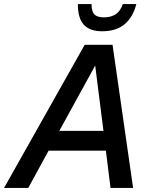

<svg xmlns="http://www.w3.org/2000/svg" viewBox="-57 -932 755 952"><path d="M-37 0 363 -710H501L603 0H491L468 -185H184L83 0ZM415 -607 237 -283H456ZM449 -777Q389 -777 359 -809Q329 -841 329 -912H397Q397 -874 411.5 -860Q426 -846 458 -846Q494 -846 517 -861.5Q540 -877 552 -912H619Q603 -848 561.5 -812.5Q520 -777 449 -777Z"/></svg>

Font: Geist Medium
Style: Italic
Weight: 500
Italic angle: -12°
Designer: Basement.studio, Andrés Briganti, Mateo Zaragoza
Foundry: Basement.studio, Vercel, Andrés Briganti, Guido Ferreyra, Mateo Zaragoza
Version: Version 1.500; ttfautohint (v1.8.4.7-5d5b)